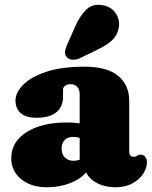

<svg xmlns="http://www.w3.org/2000/svg" viewBox="-20 -778 642 812"><path d="M27.5 -108Q27.5 -178 92 -219Q156.5 -260 262.5 -260Q293.5 -260 317 -256.5V-380Q317 -399 306.8 -410.5Q296.5 -422 279 -422Q266 -422 256.2 -415.8Q246.5 -409.5 246.5 -399V-368Q246.5 -326 217.8 -303Q189 -280 135.5 -280Q90 -280 67.8 -299.2Q45.5 -318.5 45.5 -353Q45.5 -386 77.5 -419Q109.5 -452 174.5 -474Q239.5 -496 337.5 -496Q433 -496 479.8 -457.2Q526.5 -418.5 526.5 -351.5V-135Q526.5 -127.5 530.8 -121.2Q535 -115 545.5 -115Q551.5 -115 555 -116.5Q558.5 -118 561.5 -120Q567.5 -124 573.5 -124Q587 -124 594.2 -114.8Q601.5 -105.5 601.5 -92Q601.5 -67 585.2 -42.5Q569 -18 539.2 -2Q509.5 14 468.5 14Q424.5 14 391 -3.2Q357.5 -20.5 344.5 -49Q318.5 -19 273.8 -2.5Q229 14 179.5 14Q110 14 68.8 -21Q27.5 -56 27.5 -108ZM240.5 -150Q240.5 -126 254.2 -112Q268 -98 291 -98Q304.5 -98 317 -102.5V-194.5Q304 -199 288 -199Q266.5 -199 253.5 -185.5Q240.5 -172 240.5 -150ZM298 -666Q318 -711 344.8 -737.2Q371.5 -763.5 414.5 -756Q451.5 -749.5 469.8 -721.2Q488 -693 482.5 -661.5Q477 -631 457 -610.5Q437 -590 395 -569.5L317 -531.5Q303 -525 287.5 -525.5Q272 -526 263 -535.5Q253 -546.5 255 -559.8Q257 -573 263.5 -588Z"/></svg>

Font: Fraunces 9pt S100 Black
Style: Regular
Weight: 900
Version: Version 1.000; ttfautohint (v1.8.3)